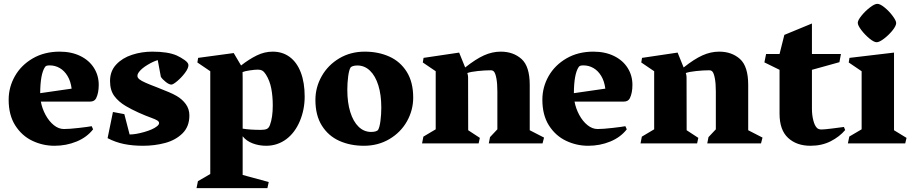

<svg xmlns="http://www.w3.org/2000/svg" viewBox="-20 -744 4739 996"><path d="M492.2 -303.7Q492.2 -261.7 478.5 -233.9Q474.1 -225.6 466.3 -221.2Q458.5 -216.8 444.8 -216.8H191.9Q198.7 -180.2 216.6 -147.5Q234.4 -114.7 259.3 -94.7Q284.2 -74.7 311.5 -74.7Q339.4 -74.7 388.4 -80.3Q437.5 -85.9 455.6 -89.4L462.9 -73.2Q430.7 -31.7 377.2 -9.8Q323.7 12.2 262.7 12.2Q202.1 12.2 147.7 -13.7Q93.3 -39.6 59.1 -93.3Q24.9 -147 24.9 -226.6Q24.9 -292 57.4 -349.1Q89.8 -406.2 150.1 -441.2Q210.4 -476.1 289.6 -476.1Q350.6 -476.1 396.5 -453.6Q442.4 -431.2 467.3 -391.8Q492.2 -352.5 492.2 -303.7ZM351.6 -284.2Q346.7 -322.8 330.3 -349.9Q314 -377 290 -390.9Q266.1 -404.8 237.8 -404.8Q228.5 -404.8 222.4 -403.1Q216.3 -401.4 212.9 -395.5Q189 -358.9 188.5 -260.7Z M702.6 -372.6Q697.3 -365.7 695.1 -360.8Q692.9 -356 692.9 -349.6Q692.9 -341.3 702.6 -333Q712.4 -324.7 735.8 -314.5Q755.4 -305.7 793 -291.5Q835 -274.9 856.9 -265.6Q878.9 -256.3 896.5 -246.1Q925.8 -229 944.1 -203.6Q962.4 -178.2 962.4 -145Q962.4 -87.4 926.8 -52.2Q891.1 -17.1 836.7 -2.4Q782.2 12.2 721.7 12.2Q668.5 12.2 623.8 3.2Q579.1 -5.9 538.1 -27.3L565.9 -163.1L625 -151.9L652.3 -46.4Q683.6 -46.4 728 -59.1Q772.5 -71.8 793 -87.9Q805.2 -96.7 805.2 -105.5Q805.2 -113.3 795.9 -119.1Q786.6 -125 765.1 -132.8Q734.9 -143.6 698.7 -159.9Q662.6 -176.3 633.3 -193.4Q595.2 -215.8 573 -245.8Q550.8 -275.9 550.8 -323.7Q550.8 -375 582.8 -409.2Q614.7 -443.4 664.8 -459.7Q714.8 -476.1 770 -476.1Q851.6 -476.1 897 -456.1Q917.5 -446.8 937.5 -432.6Q957.5 -418.5 957.5 -406.2Q957.5 -389.6 939.7 -366Q921.9 -342.3 899.9 -323.7Q877.9 -305.2 869.1 -305.2Q857.4 -305.2 840.3 -318.6Q823.2 -332 814.5 -345.2L798.3 -432.1Q775.9 -425.8 746.1 -408Q716.3 -390.1 702.6 -372.6Z M1374 200.2 1367.2 231.9H999.5L1006.8 195.8L1070.8 158.7V-374.5L1003.9 -419.9L1007.8 -443.8L1192.4 -468.8L1230.5 -404.3Q1271.5 -436.5 1311.8 -456.3Q1352.1 -476.1 1394.5 -476.1Q1445.8 -476.1 1483.2 -448.2Q1520.5 -420.4 1540.5 -367.9Q1560.5 -315.4 1560.5 -243.2Q1560.5 -175.3 1535.4 -115.7Q1510.3 -56.2 1465.8 -22.5Q1443.8 -5.9 1417.2 3.2Q1390.6 12.2 1360.8 12.2Q1323.7 12.2 1290.8 -0.2Q1257.8 -12.7 1238.8 -37.1V163.6ZM1238.8 -336.9V-76.7Q1276.9 -70.3 1333.5 -70.3Q1353 -70.3 1363.8 -75Q1374.5 -79.6 1380.4 -95.7Q1395 -135.3 1395 -197.3Q1395 -244.6 1387.2 -285.2Q1379.4 -325.7 1359.4 -357.4Q1350.1 -372.1 1340.8 -377.4Q1331.5 -382.8 1317.9 -382.8Q1302.2 -382.8 1275.9 -378.9Q1249.5 -375 1238.3 -370.1Q1238.8 -359.4 1238.8 -336.9Z M1872.1 -476.1Q1942.9 -476.1 1999.8 -450.4Q2056.6 -424.8 2090.1 -371.3Q2123.5 -317.9 2123.5 -237.8Q2123.5 -172.4 2091.1 -114.7Q2058.6 -57.1 2000 -22.5Q1941.4 12.2 1867.7 12.2Q1796.9 12.2 1740 -13.4Q1683.1 -39.1 1649.7 -92.3Q1616.2 -145.5 1616.2 -225.6Q1616.2 -291 1648.7 -348.6Q1681.2 -406.2 1739.7 -441.2Q1798.3 -476.1 1872.1 -476.1ZM1941.9 -71.3Q1949.2 -84 1953.6 -116.9Q1958 -149.9 1958 -185.5Q1958 -252 1942.6 -301.3Q1927.2 -350.6 1899.2 -377.4Q1871.1 -404.3 1834 -404.3Q1820.3 -404.3 1810.5 -401.1Q1800.8 -397.9 1797.9 -392.6Q1790.5 -380.4 1786.1 -347.4Q1781.7 -314.5 1781.7 -278.3Q1781.7 -211.9 1797.1 -162.6Q1812.5 -113.3 1840.3 -86.4Q1868.2 -59.6 1905.3 -59.6Q1919.4 -59.6 1929.2 -62.7Q1939 -65.9 1941.9 -71.3Z M2173.3 -419.9 2177.2 -443.8 2361.8 -471.2 2393.1 -394Q2447.8 -437.5 2490.7 -456.8Q2533.7 -476.1 2577.6 -476.1Q2642.6 -476.1 2685.3 -438Q2728 -399.9 2728 -303.2V-68.4L2802.2 -30.3L2794.4 0H2515.6L2522 -32.7L2560.1 -73.2V-270Q2560.1 -311 2554.9 -337.9Q2549.8 -364.7 2542 -373Q2538.6 -376.5 2534.9 -377.9Q2531.2 -379.4 2524.4 -379.4Q2495.1 -379.4 2458.3 -375.5Q2421.4 -371.6 2404.3 -365.2Q2404.8 -363.3 2406.5 -356.7Q2408.2 -350.1 2408.2 -340.8L2408.7 -68.4L2469.2 -28.8L2462.9 0H2169.4L2176.3 -35.2L2240.2 -73.2V-374.5Z M3260.7 -303.7Q3260.7 -261.7 3247.1 -233.9Q3242.7 -225.6 3234.9 -221.2Q3227.1 -216.8 3213.4 -216.8H2960.4Q2967.3 -180.2 2985.1 -147.5Q3002.9 -114.7 3027.8 -94.7Q3052.7 -74.7 3080.1 -74.7Q3107.9 -74.7 3157 -80.3Q3206.1 -85.9 3224.1 -89.4L3231.4 -73.2Q3199.2 -31.7 3145.8 -9.8Q3092.3 12.2 3031.2 12.2Q2970.7 12.2 2916.3 -13.7Q2861.8 -39.6 2827.6 -93.3Q2793.5 -147 2793.5 -226.6Q2793.5 -292 2825.9 -349.1Q2858.4 -406.2 2918.7 -441.2Q2979 -476.1 3058.1 -476.1Q3119.1 -476.1 3165 -453.6Q3210.9 -431.2 3235.8 -391.8Q3260.7 -352.5 3260.7 -303.7ZM3120.1 -284.2Q3115.2 -322.8 3098.9 -349.9Q3082.5 -377 3058.6 -390.9Q3034.7 -404.8 3006.3 -404.8Q2997.1 -404.8 2991 -403.1Q2984.9 -401.4 2981.4 -395.5Q2957.5 -358.9 2957 -260.7Z M3306.6 -419.9 3310.5 -443.8 3495.1 -471.2 3526.4 -394Q3581.1 -437.5 3624 -456.8Q3667 -476.1 3710.9 -476.1Q3775.9 -476.1 3818.6 -438Q3861.3 -399.9 3861.3 -303.2V-68.4L3935.5 -30.3L3927.7 0H3648.9L3655.3 -32.7L3693.4 -73.2V-270Q3693.4 -311 3688.2 -337.9Q3683.1 -364.7 3675.3 -373Q3671.9 -376.5 3668.2 -377.9Q3664.6 -379.4 3657.7 -379.4Q3628.4 -379.4 3591.6 -375.5Q3554.7 -371.6 3537.6 -365.2Q3538.1 -363.3 3539.8 -356.7Q3541.5 -350.1 3541.5 -340.8L3542 -68.4L3602.5 -28.8L3596.2 0H3302.7L3309.6 -35.2L3373.5 -73.2V-374.5Z M3954.1 -463.9H4023.9L4048.8 -563L4191.9 -622.1V-463.9H4342.3L4334.5 -421.4L4191.9 -381.8V-179.2Q4191.9 -147 4199.2 -118.9Q4206.5 -90.8 4218.8 -79.6Q4227.1 -72.3 4241.7 -72.3Q4256.3 -72.3 4298.3 -77.6Q4340.3 -83 4357.9 -85.4L4364.3 -69.3Q4335 -34.7 4289.1 -11.2Q4243.2 12.2 4184.1 12.2Q4112.3 12.2 4068.1 -28.8Q4023.9 -69.8 4023.9 -154.3V-381.8L3945.3 -420.4Z M4429.7 -625.5Q4429.7 -638.7 4449 -662.6Q4468.3 -686.5 4492.7 -705.3Q4517.1 -724.1 4531.2 -724.1Q4545.9 -724.1 4569.3 -704.8Q4592.8 -685.5 4610.8 -661.1Q4628.9 -636.7 4628.9 -624.5Q4628.9 -609.9 4609.6 -585.9Q4590.3 -562 4565.9 -543.5Q4541.5 -524.9 4527.8 -524.9Q4513.7 -524.9 4490.2 -544.2Q4466.8 -563.5 4448.2 -587.9Q4429.7 -612.3 4429.7 -625.5ZM4449.7 -73.2V-374.5L4382.8 -419.9L4386.7 -443.8L4617.7 -471.2V-68.4L4682.6 -28.8L4675.8 0H4378.4L4385.7 -35.6Z"/></svg>

Font: Vesper Libre Heavy
Style: Regular
Weight: 900
Designer: Robert Keller & Kimya Gandhi
Foundry: Mota Italic
Version: Version 1.058